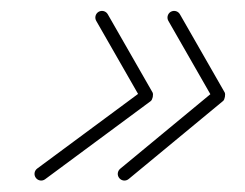

<svg xmlns="http://www.w3.org/2000/svg" viewBox="-20 -437 442 346"><path d="M153.4 -399.4C153.4 -399.4 153.4 -399.4 153.4 -399.4C180.3 -352.4 207.2 -305.5 234.1 -258.5C235.1 -256.8 236.7 -261.3 237.7 -265.9C238.7 -270.5 239 -275.3 237.4 -274.1C173.9 -227.2 110.5 -180.2 47.1 -133.3C41.7 -129.3 40.6 -121.8 44.6 -116.5C48.5 -111.2 56 -110 61.3 -114C61.3 -114 61.3 -114 61.3 -114C124.8 -160.9 188.2 -207.9 251.6 -254.8C253.3 -256 254.6 -259.1 255.3 -262.2C255.9 -265.4 255.9 -268.7 254.9 -270.4C228 -317.4 201.1 -364.4 174.2 -411.3C170.9 -417.1 163.6 -419 157.8 -415.8C152.1 -412.5 150.1 -405.1 153.4 -399.4ZM283.4 -399.4C283.4 -399.4 283.4 -399.4 283.4 -399.4C310.3 -352.4 337.2 -305.5 364.1 -258.5C365 -256.9 366.4 -261.3 367.3 -265.8C368.1 -270.3 368.3 -274.9 366.9 -273.7C310.1 -226.8 253.3 -179.8 196.6 -132.9C191.5 -128.6 190.7 -121.1 195 -116C199.2 -110.9 206.7 -110.1 211.9 -114.4C211.9 -114.4 211.9 -114.4 211.9 -114.4C268.6 -161.3 325.4 -208.3 382.2 -255.2C383.6 -256.4 384.8 -259.4 385.3 -262.5C385.9 -265.6 385.8 -268.8 384.9 -270.4C358 -317.4 331.1 -364.4 304.2 -411.3C300.9 -417.1 293.6 -419 287.8 -415.8C282.1 -412.5 280.1 -405.1 283.4 -399.4Z"/></svg>

Font: FRB American Cursive Guidelines Arrows Light
Style: Italic
Weight: 300
Italic angle: -25°
Version: Version 2.0;Modular Font Editor K font №1